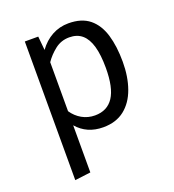

<svg xmlns="http://www.w3.org/2000/svg" viewBox="-136 -644 872 961"><g transform="rotate(-20 300.0 -163.0)"><path d="M336 -537.5Q406 -537.5 447.8 -503.5Q489.5 -469.5 508 -407.8Q526.5 -346 526.5 -263.5Q526.5 -184 504.2 -121.8Q482 -59.5 437 -24Q392 11.5 323.5 11.5Q237 11.5 184.5 -49.5V201.5L100.5 212V-526.5H172L179 -453Q208 -493.5 248.2 -515.5Q288.5 -537.5 336 -537.5ZM316 -470Q272.5 -470 239.2 -443.8Q206 -417.5 184.5 -385.5V-124.5Q205 -94 236.2 -76.2Q267.5 -58.5 305 -58.5Q370.5 -58.5 403.5 -108.5Q436.5 -158.5 436.5 -264Q436.5 -333 423.5 -378.8Q410.5 -424.5 384 -447.2Q357.5 -470 316 -470Z"/></g></svg>

Font: Fira Code Light
Style: Regular
Weight: 400
Monospace: yes
Version: Version 5.002